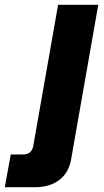

<svg xmlns="http://www.w3.org/2000/svg" viewBox="-138 -587 436 803"><path d="M-118 196 -93 59H-41Q-6 59 1 24L105 -567H273L159 82Q149 136 109.5 166Q70 196 8 196Z"/></svg>

Font: Open Sauce One Black Italic
Style: Regular
Weight: 900
Italic angle: -10°
Designer: Alfredo Marco Pradil
Foundry: Creative Sauce Fz LLC
Version: Version 1.477